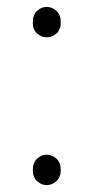

<svg xmlns="http://www.w3.org/2000/svg" viewBox="-20 -523 271 556"><path d="M115 -415Q100 -415 87.5 -426Q75 -437 75 -458Q75 -480 87.5 -491.5Q100 -503 115 -503Q131 -503 143.5 -491.5Q156 -480 156 -458Q156 -437 143.5 -426Q131 -415 115 -415ZM115 13Q100 13 87.5 1.5Q75 -10 75 -30Q75 -52 87.5 -63.5Q100 -75 115 -75Q131 -75 143.5 -63.5Q156 -52 156 -30Q156 -10 143.5 1.5Q131 13 115 13Z"/></svg>

Font: Shanggu Sans SC VF
Style: Regular
Weight: 250
Designer: GuiWonder
Version: Version 1.021